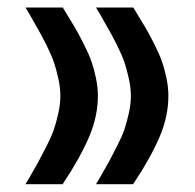

<svg xmlns="http://www.w3.org/2000/svg" viewBox="-20 -482 507 500"><path d="M247.1 -462.4H321.8H327.1L330.1 -457.5Q348.1 -428.2 357.9 -411.6Q367.7 -395 381.1 -368.7Q394.5 -342.3 401.4 -323Q408.2 -303.7 413.3 -279.5Q418.5 -255.4 418.5 -232.4Q418.5 -178.7 395.3 -124.8Q372.1 -70.8 329.6 -6.8L326.7 -2.4H321.3H247.1H230L238.8 -17.1Q256.3 -47.4 263.4 -60.3Q270.5 -73.2 284.4 -100.6Q298.3 -127.9 304.2 -145.5Q310.1 -163.1 315.4 -186.8Q320.8 -210.4 320.8 -232.2Q320.8 -253.9 315.4 -277.8Q310.1 -301.8 304.2 -319.3Q298.3 -336.9 284.7 -364.3Q271 -391.6 263.4 -404.5Q255.9 -417.5 238.8 -447.8L230 -462.4ZM63.5 -462.4H138.2H143.6L146.5 -457.5Q164.6 -428.2 174.3 -411.6Q184.1 -395 197.5 -368.7Q210.9 -342.3 217.8 -323Q224.6 -303.7 229.7 -279.5Q234.9 -255.4 234.9 -232.4Q234.9 -178.7 211.7 -124.8Q188.5 -70.8 146 -6.8L143.1 -2.4H137.7H63.5H46.4L55.2 -17.1Q72.8 -47.4 79.8 -60.3Q86.9 -73.2 100.8 -100.6Q114.7 -127.9 120.6 -145.5Q126.5 -163.1 131.8 -186.8Q137.2 -210.4 137.2 -232.2Q137.2 -253.9 131.8 -277.8Q126.5 -301.8 120.6 -319.3Q114.7 -336.9 101.1 -364.3Q87.4 -391.6 79.8 -404.5Q72.3 -417.5 55.2 -447.8L46.4 -462.4Z"/></svg>

Font: Shabnam Medium FD
Style: Medium-FD
Weight: 500
Foundry: DejaVu fonts team - Redesigned by Saber Rastikerdar - Based on Vazir font
Version: Version 5.0.0